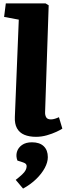

<svg xmlns="http://www.w3.org/2000/svg" viewBox="-20 -787 385 1124"><path d="M90 -672 4 -688 14 -767H247L265 -756L244 -131Q243 -114 250 -101Q257 -88 278 -88Q289 -88 302 -92Q315 -96 325 -101L345 -34Q335 -27 310.5 -15.5Q286 -4 254.5 5Q223 14 191 14Q151 14 122.5 2Q94 -10 79.5 -36Q65 -62 67 -103ZM115 317 72 266Q95 248 109.5 234.5Q124 221 130 209Q136 197 136 186Q136 178 131.5 173Q127 168 116 164L82 153Q72 127 79 102.5Q86 78 108.5 62Q131 46 167 46Q212 46 236 69Q260 92 260 133Q260 163 242 196.5Q224 230 191.5 261.5Q159 293 115 317Z"/></svg>

Font: Literata ExtraBold
Style: Italic
Weight: 800
Italic angle: -2°
Designer: Latin by Veronika Burian and Jose Scaglione. Greek by Irene Vlachou. Cyrillic by Vera Evstafieva
Foundry: TypeTogether
Version: Version 3.002